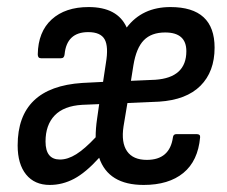

<svg xmlns="http://www.w3.org/2000/svg" viewBox="-20 -516 642 544"><path d="M121 8Q78 8 54 -21.5Q30 -51 30 -104Q30 -269 213 -281L272 -284L280 -337Q288 -384 276.5 -404.5Q265 -425 230 -425Q169 -425 163 -362Q162 -351 153 -351H96Q87 -351 87 -362Q88 -426 126.5 -461Q165 -496 231 -496Q313 -496 339 -438Q383 -496 463 -496Q588 -496 588 -381Q588 -313 548 -273Q508 -233 431 -228L341 -224L330 -158Q323 -112 340 -87.5Q357 -63 396 -63Q461 -63 470 -127Q471 -136 480 -136H537Q548 -136 547 -127Q541 -60 499.5 -26Q458 8 387 8Q287 8 261 -69Q223 -27 190 -9.5Q157 8 121 8ZM351 -287 420 -290Q508 -296 508 -371Q508 -424 448 -424Q409 -424 387.5 -402Q366 -380 358 -331ZM150 -64Q172 -64 196 -79Q220 -94 251 -127Q251 -152 255 -179L261 -221L213 -219Q161 -216 135 -189Q109 -162 109 -115Q109 -64 150 -64Z"/></svg>

Font: Sofia Sans Condensed Medium
Style: Italic
Weight: 500
Italic angle: -9°
Designer: Botio Nikoltchev, Ani Petrova
Foundry: lettersoup
Version: Version 4.101; ttfautohint (v1.8.4.7-5d5b)